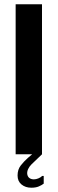

<svg xmlns="http://www.w3.org/2000/svg" viewBox="-20 -720 271 896"><path d="M53 -700H176V0H53ZM184 137Q175 144 161 150Q147 156 126 156Q99 156 80.5 141Q62 126 62 99Q62 71 77 52Q92 33 110 17L130 0H176L127 47Q117 57 111.5 68.5Q106 80 107 92Q109 105 117.5 111Q126 117 138 117Q148 117 159 112.5Q170 108 177 101H184Z"/></svg>

Font: Phudu Medium
Style: Regular
Weight: 500
Version: Version 1.005;gftools[0.9.23]